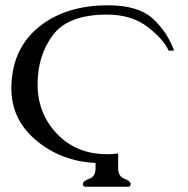

<svg xmlns="http://www.w3.org/2000/svg" viewBox="-20 -706 710 726"><path d="M426.8 -69.8Q426.8 -39.1 450.4 -30.3Q474.1 -21.5 474.1 -9.8Q474.1 0 464.4 0H303.7Q293.5 0 293.5 -9.8Q293.5 -21.5 317.4 -30Q341.3 -38.6 341.3 -69.3V-89.8Q208.5 -96.2 113.3 -178.2Q22.9 -255.4 22.9 -373.5Q22.9 -380.9 23.4 -388.2Q29.3 -525.4 128.2 -605Q227.1 -684.6 383.8 -686H388.2Q502 -686 557.1 -636.2Q612.8 -585 638.2 -514.6H617.7Q597.7 -558.6 537.4 -604.7Q477.1 -650.9 383.3 -650.9Q237.3 -650.4 179.7 -573Q122.1 -495.6 122.1 -386.7Q122.1 -277.8 194.8 -200.7Q267.6 -123.5 383.3 -123H390.6Q406.2 -123 426.8 -126Z"/></svg>

Font: Caudex
Style: Regular
Weight: 400
Version: Version 1.04